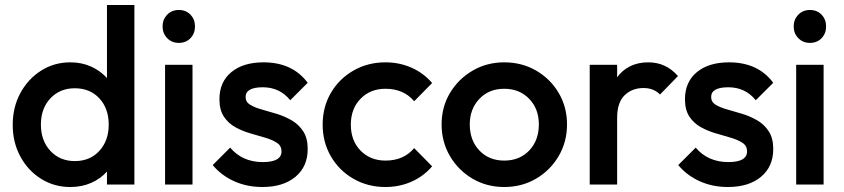

<svg xmlns="http://www.w3.org/2000/svg" viewBox="-20 -740 3385 770"><path d="M262 10Q197 10 144.5 -23Q92 -56 61.5 -112.5Q31 -169 31 -239Q31 -310 61.5 -366.5Q92 -423 144.5 -456.5Q197 -490 262 -490Q308 -490 345.5 -473Q383 -456 409 -427V-720H519V0H409V-52Q383 -23 345.5 -6.5Q308 10 262 10ZM280 -94Q341 -94 378.5 -135Q416 -176 416 -240Q416 -305 378.5 -345.5Q341 -386 280 -386Q220 -386 182 -345.5Q144 -305 144 -240Q144 -176 182 -135Q220 -94 280 -94Z M697 -568Q669 -568 650.5 -587Q632 -606 632 -634Q632 -662 650.5 -681Q669 -700 697 -700Q726 -700 744 -681Q762 -662 762 -634Q762 -606 744 -587Q726 -568 697 -568ZM642 0V-480H752V0Z M1032 10Q971 10 919.5 -13Q868 -36 833 -78L903 -148Q952 -90 1034 -90Q1109 -90 1109 -133Q1109 -155 1091 -167Q1073 -179 1044.5 -187.5Q1016 -196 984.5 -205Q953 -214 924.5 -229.5Q896 -245 878 -272Q860 -299 860 -342Q860 -411 907.5 -450.5Q955 -490 1037 -490Q1153 -490 1214 -408L1144 -338Q1102 -390 1034 -390Q965 -390 965 -351Q965 -331 983 -320Q1001 -309 1029.5 -301Q1058 -293 1089.5 -283.5Q1121 -274 1149.5 -257.5Q1178 -241 1196 -213.5Q1214 -186 1214 -142Q1214 -72 1165 -31Q1116 10 1032 10Z M1526 10Q1455 10 1397.5 -23Q1340 -56 1307 -113Q1274 -170 1274 -240Q1274 -311 1307 -367.5Q1340 -424 1397.5 -457Q1455 -490 1526 -490Q1582 -490 1630.5 -468.5Q1679 -447 1713 -407L1641 -334Q1599 -384 1526 -384Q1465 -384 1426 -344Q1387 -304 1387 -240Q1387 -176 1426 -136Q1465 -96 1526 -96Q1599 -96 1641 -146L1713 -73Q1679 -33 1630.5 -11.5Q1582 10 1526 10Z M2002 10Q1932 10 1875 -23.5Q1818 -57 1784.5 -114Q1751 -171 1751 -241Q1751 -311 1784.5 -367Q1818 -423 1875 -456.5Q1932 -490 2002 -490Q2073 -490 2130 -457Q2187 -424 2220.5 -367.5Q2254 -311 2254 -241Q2254 -171 2220.5 -114Q2187 -57 2130 -23.5Q2073 10 2002 10ZM2002 -96Q2064 -96 2102.5 -136.5Q2141 -177 2141 -241Q2141 -304 2102 -344Q2063 -384 2002 -384Q1941 -384 1902.5 -343.5Q1864 -303 1864 -241Q1864 -177 1902.5 -136.5Q1941 -96 2002 -96Z M2345 0V-480H2455V-430Q2475 -458 2506.5 -474Q2538 -490 2580 -490Q2651 -490 2699 -435L2627 -361Q2601 -387 2561 -387Q2515 -387 2485 -358Q2455 -329 2455 -267V0Z M2899 10Q2838 10 2786.5 -13Q2735 -36 2700 -78L2770 -148Q2819 -90 2901 -90Q2976 -90 2976 -133Q2976 -155 2958 -167Q2940 -179 2911.5 -187.5Q2883 -196 2851.5 -205Q2820 -214 2791.5 -229.5Q2763 -245 2745 -272Q2727 -299 2727 -342Q2727 -411 2774.5 -450.5Q2822 -490 2904 -490Q3020 -490 3081 -408L3011 -338Q2969 -390 2901 -390Q2832 -390 2832 -351Q2832 -331 2850 -320Q2868 -309 2896.5 -301Q2925 -293 2956.5 -283.5Q2988 -274 3016.5 -257.5Q3045 -241 3063 -213.5Q3081 -186 3081 -142Q3081 -72 3032 -31Q2983 10 2899 10Z M3228 -568Q3200 -568 3181.5 -587Q3163 -606 3163 -634Q3163 -662 3181.5 -681Q3200 -700 3228 -700Q3257 -700 3275 -681Q3293 -662 3293 -634Q3293 -606 3275 -587Q3257 -568 3228 -568ZM3173 0V-480H3283V0Z"/></svg>

Font: Outfit Medium
Style: Regular
Weight: 500
Designer: Rodrigo Fuenzalida
Foundry: fragTYPE
Version: Version 1.100; ttfautohint (v1.8.4.7-5d5b);gftools[0.9.27]